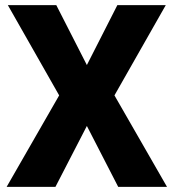

<svg xmlns="http://www.w3.org/2000/svg" viewBox="-20 -731 679 751"><path d="M319.8 -476.6 439 -710.9H628.4L427.7 -357.9L633.3 0H442.4L319.8 -238.3L196.8 0H5.9L211.4 -357.9L10.7 -710.9H200.2Z"/></svg>

Font: Heebo ExtraBold
Style: Regular
Weight: 800
Designer: Oded Ezer
Foundry: Ezer Type House
Version: Version 3.100